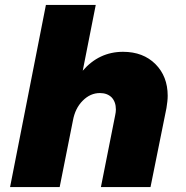

<svg xmlns="http://www.w3.org/2000/svg" viewBox="-20 -762 759 782"><path d="M613 -501C580 -534 536 -551 481 -551C416 -551 361 -525 317 -474L370 -742H167L21 0H223L277 -271C283 -304 296 -331 317 -352C338 -373 361 -383 387 -383C407 -383 423 -377 435 -365C446 -353 452 -337 452 -316C452 -309 451 -301 449 -292L391 0H593L658 -322C661 -341 663 -357 663 -372C663 -425 646 -468 613 -501Z"/></svg>

Font: Argentum Sans ExtraBold
Style: Italic
Weight: 800
Italic angle: -11.3°
Designer: Julieta Ulanovsky
Foundry: Julieta Ulanovsky
Version: Version 5.001;February 15, 2019;FontCreator 11.5.0.2425 64-b